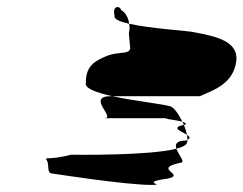

<svg xmlns="http://www.w3.org/2000/svg" viewBox="-20 -703 686 541"><path d="M112 -251C120 -239 110 -214 128 -214C128 -214 333 -182 405 -182C455 -182 366 -188 454 -200C504 -212 409 -227 486 -244C506 -244 483 -266 477 -284C399 -264 195 -267 180 -267C114 -250 104 -263 112 -251ZM222 -470C217 -454 252 -442 296 -432H543C582 -449 638 -467 646 -532C651 -586 592 -600 528 -612C515 -616 406 -622 344 -636C346 -626 345 -617 343 -610L347 -566C342 -549 320 -559 282 -546C256 -534 221 -523 222 -470ZM303 -658C295 -689 319 -687 321 -675C334 -668 342 -652 344 -636C318 -642 300 -649 303 -658ZM274 -370C308 -370 221 -432 293 -432H296C357 -419 436 -410 458 -404C471 -401 483 -381 494 -360C472 -366 423 -370 462 -370ZM494 -360C495 -357 497 -354 498 -351H500C507 -354 503 -357 494 -360ZM477 -284C473 -296 476 -307 505 -307C506 -308 507 -308 508 -309C508 -306 508 -303 507 -301C505 -294 494 -288 477 -284ZM498 -351C502 -342 505 -331 507 -323C492 -333 459 -343 498 -351ZM507 -323C508 -318 508 -313 508 -309C518 -314 514 -318 507 -323Z"/></svg>

Font: bitstorm
Style: obl
Weight: 400
Version: Version 0.2